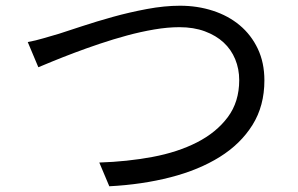

<svg xmlns="http://www.w3.org/2000/svg" viewBox="-20 -669 1040 671"><path d="M77 -522Q104 -527 131 -535Q158 -543 186 -551Q217 -561 267 -577.5Q317 -594 374.5 -610Q432 -626 493.5 -637.5Q555 -649 609 -649Q670 -649 724 -631.5Q778 -614 818 -580.5Q858 -547 881 -498.5Q904 -450 904 -388Q904 -299 862.5 -232.5Q821 -166 748 -120.5Q675 -75 576 -49.5Q477 -24 362 -18L327 -101Q424 -104 512.5 -120.5Q601 -137 668.5 -171.5Q736 -206 776 -259.5Q816 -313 816 -389Q816 -428 802 -462Q788 -496 761.5 -520.5Q735 -545 696 -559.5Q657 -574 607 -574Q566 -574 519 -566Q472 -558 424 -545Q376 -532 328.5 -516Q281 -500 240 -484.5Q199 -469 166 -455.5Q133 -442 114 -434L77 -522Z"/></svg>

Font: SpoqaHanSans-Regular
Style: Regular
Weight: 400
Designer: [Spoqa Han Sans] Dong-huui Kim \uAE40 \uB3D9 \uD718  Younghwa Kang \uAC15 \uC601 \uD654  [Noto Sans] Ryoko NISHIZUKA \u8
Foundry: Spoqa (http://www.spoqa-han-sans.com)
Version: Version 2.000